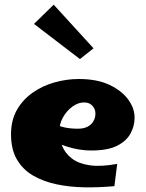

<svg xmlns="http://www.w3.org/2000/svg" viewBox="-20 -792 621 819"><path d="M468 2Q404 8 340.5 7Q277 6 220.5 -6Q164 -18 120.5 -43.5Q77 -69 52 -112Q27 -155 27 -219Q27 -279 52 -323Q77 -367 119 -396.5Q161 -426 212.5 -440.5Q264 -455 316 -455Q395 -455 448 -429.5Q501 -404 528 -366Q555 -328 554 -288Q554 -255 537 -223Q520 -191 480 -170.5Q440 -150 369 -150Q344 -150 319 -154Q294 -158 269.5 -165.5Q245 -173 222 -183.5Q199 -194 179 -207L208 -266Q230 -254 255.5 -248.5Q281 -243 312 -243Q337 -243 353.5 -251.5Q370 -260 378.5 -275Q387 -290 387 -307Q387 -320 381.5 -330.5Q376 -341 365.5 -348Q355 -355 338 -355Q313 -355 288.5 -337Q264 -319 248.5 -291Q233 -263 233 -232Q233 -199 245.5 -168.5Q258 -138 286.5 -116Q315 -94 362.5 -87Q410 -80 480 -93ZM321 -540 125 -690 209 -772 379 -586Z"/></svg>

Font: Marhey
Style: Bold
Weight: 700
Designer: Nur Syamsi & Bustanul Arifin
Foundry: Namelatype
Version: Version 1.000